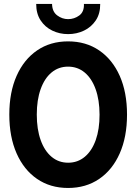

<svg xmlns="http://www.w3.org/2000/svg" viewBox="-20 -935 684 963"><path d="M321.4 7.8Q232.3 7.8 166 -37.6Q99.7 -83 63.2 -165.8Q26.7 -248.5 26.7 -360.4Q26.7 -471.9 63.2 -554.3Q99.7 -636.7 166 -682.1Q232.3 -727.5 321.4 -727.5Q411 -727.5 477.5 -682.1Q544 -636.6 580.6 -554.3Q617.1 -471.9 617.1 -360.2Q617.1 -248.5 580.6 -165.8Q544 -83 477.5 -37.6Q411 7.8 321.4 7.8ZM321.8 -118.9Q369.9 -118.9 405.5 -148.8Q441 -178.6 460.3 -232.9Q479.5 -287.1 479.3 -360.4Q479.1 -433.6 459.6 -487.7Q440.2 -541.7 404.7 -571.3Q369.2 -600.8 321.4 -600.8Q273.8 -600.8 238.5 -571.4Q203.2 -542 183.9 -487.9Q164.5 -433.9 164.5 -360.4Q164.5 -286.8 183.9 -232.5Q203.2 -178.2 238.6 -148.6Q274 -118.9 321.8 -118.9ZM321.5 -763.9Q278.7 -763.9 242.3 -781.5Q205.8 -799.1 183.7 -832.8Q161.5 -866.5 161.5 -915.3H241.1Q241.7 -876.7 266.7 -857.9Q291.8 -839 321.5 -839Q352.6 -839 377.6 -857.4Q402.7 -875.9 400.9 -915.3H482.6Q483 -866.5 460.5 -832.8Q438 -799.1 401.3 -781.5Q364.5 -763.9 321.5 -763.9Z"/></svg>

Font: Reddit Sans Condensed
Style: Regular
Weight: 400
Designer: Stephen Hutchings
Foundry: Reddit
Version: Version 1.014